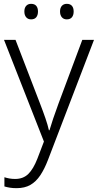

<svg xmlns="http://www.w3.org/2000/svg" viewBox="-20 -740 510 1001"><path d="M66 241Q47 241 31.5 238.5Q16 236 3 232V184Q15 188 29 190.5Q43 193 59 193Q101 193 127.5 167Q154 141 175 87L209 -2L1 -532H61L188 -202Q205 -158 217 -123Q229 -88 235 -61H238Q245 -85 257 -121Q269 -157 285 -200L409 -532H470L230 94Q212 141 190 174Q168 207 138.5 224Q109 241 66 241ZM107 -680Q107 -699 116.5 -709.5Q126 -720 142 -720Q160 -720 169 -709.5Q178 -699 178 -680Q178 -661 169 -650Q160 -639 142 -639Q126 -639 116.5 -650Q107 -661 107 -680ZM293 -680Q293 -699 302.5 -709.5Q312 -720 328 -720Q346 -720 355 -709.5Q364 -699 364 -680Q364 -661 355 -650Q346 -639 328 -639Q312 -639 302.5 -650Q293 -661 293 -680Z"/></svg>

Font: Noto Sans Symbols Light
Style: Regular
Weight: 300
Version: Version 2.002